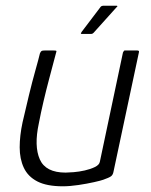

<svg xmlns="http://www.w3.org/2000/svg" viewBox="-20 -649 529 673"><path d="M200 4Q144 4 111 -13Q78 -30 63.5 -61Q49 -92 49 -132.5Q49 -173 59 -220Q70 -268 81.5 -315.5Q93 -363 104 -402Q115 -441 120 -462Q123 -469 126 -470.5Q129 -472 136 -472H168Q175 -472 177 -471Q179 -470 176 -462Q174 -455 167.5 -430Q161 -405 151.5 -369.5Q142 -334 132.5 -293.5Q123 -253 116 -216Q99 -137 119.5 -90.5Q140 -44 210 -44Q219 -44 238 -45.5Q257 -47 277 -51.5Q297 -56 312.5 -63.5Q328 -71 330 -82L411 -465Q413 -468 414 -470Q415 -472 417 -472H462Q464 -472 466 -471Q468 -470 467 -466L378 -48Q376 -36 369 -31Q362 -26 342 -19Q334 -16 309.5 -10.5Q285 -5 255 -0.5Q225 4 200 4ZM267 -530Q263 -530 263.5 -532Q264 -534 266 -537L332 -624Q335 -629 344 -629H388Q391 -629 391.5 -627.5Q392 -626 388 -623L308 -534Q306 -532 304 -531Q302 -530 298 -530Z"/></svg>

Font: Glory Light
Style: Italic
Weight: 300
Italic angle: -12°
Version: Version 1.011